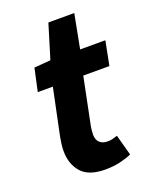

<svg xmlns="http://www.w3.org/2000/svg" viewBox="-127 -719 638 801"><g transform="rotate(-20 192.5 -318.0)"><path d="M202 11Q128 11 95.5 -26Q63 -63 63 -121Q63 -136 65 -151.5Q67 -167 70 -183L113 -389H46L68 -490L141 -496L187 -647H302L273 -496H385L364 -389H248L205 -177Q204 -168 203 -160.5Q202 -153 202 -144Q202 -120 215 -108Q228 -96 250 -96Q263 -96 273.5 -99Q284 -102 294 -105L319 -13Q300 -4 269 3.5Q238 11 202 11Z"/></g></svg>

Font: Source Sans 3 ExtraLight
Style: Bold Italic
Weight: 700
Italic angle: -11°
Version: Version 3.052;hotconv 1.1.0;makeotfexe 2.6.0